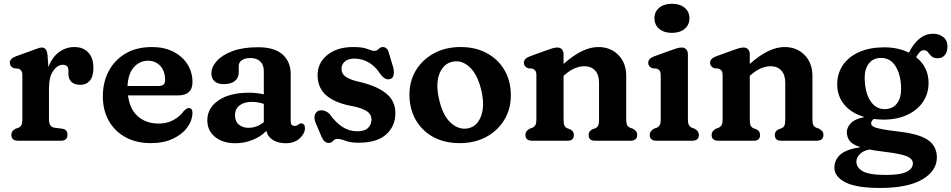

<svg xmlns="http://www.w3.org/2000/svg" viewBox="-20 -730 4935 996"><path d="M226.5 -445 231 -382Q250.5 -433.5 286.5 -459.8Q322.5 -486 366 -486Q411.5 -486 438 -457.8Q464.5 -429.5 464.5 -378Q464.5 -333.5 446.2 -311.8Q428 -290 397.5 -290Q367 -290 351 -305Q335 -320 335 -346V-364Q335 -394 306 -394Q278.5 -394 256.2 -362.8Q234 -331.5 234 -270V-109.5Q234 -71.5 262.5 -67.5L301.5 -62.5Q330 -59 330 -30.5Q330 0 295 0H74Q39 0 39 -30.5Q39 -42 44.8 -49.2Q50.5 -56.5 61.5 -62.5L76 -67.5Q85.5 -71.5 90.8 -80.5Q96 -89.5 96 -109.5V-338Q96 -356 90.5 -363.2Q85 -370.5 75.5 -374L52.5 -376Q31 -384.5 31 -404Q31 -426 61.5 -437.5L147 -468.5Q163.5 -474.5 175.8 -479Q188 -483.5 196.5 -483.5Q209 -483.5 216.5 -474.8Q224 -466 226.5 -445Z M978.5 -304Q978.5 -235 902 -235H644Q653 -163 695.8 -126Q738.5 -89 802.5 -89Q847 -89 880.2 -107.5Q913.5 -126 932.5 -153Q949.5 -170.5 960 -169.5Q978.5 -168.5 978.5 -145Q977.5 -104 950.8 -68Q924 -32 876 -9.8Q828 12.5 763.5 12.5Q687 12.5 631 -18.2Q575 -49 544.2 -103.8Q513.5 -158.5 513.5 -230Q513.5 -303.5 544 -361.2Q574.5 -419 631.5 -452.5Q688.5 -486 768.5 -486Q831.5 -486 878.8 -462Q926 -438 952.2 -396.8Q978.5 -355.5 978.5 -304ZM748.5 -415Q704 -415 674.2 -381Q644.5 -347 641.5 -284H804Q836.5 -284 836.5 -314Q836.5 -361.5 811.5 -388.2Q786.5 -415 748.5 -415Z M1055.5 -106Q1055.5 -170 1113.8 -209.5Q1172 -249 1270 -249Q1313 -249 1348.5 -240.5V-361Q1348.5 -393.5 1330 -411.2Q1311.5 -429 1279 -429Q1250.5 -429 1234.5 -417.5Q1218.5 -406 1218.5 -389V-356Q1218.5 -326 1198.2 -309.8Q1178 -293.5 1141 -293.5Q1109 -293.5 1092.8 -308.5Q1076.5 -323.5 1076.5 -349Q1076.5 -382 1104.2 -413.2Q1132 -444.5 1185.8 -464.8Q1239.5 -485 1318.5 -485Q1404 -485 1446 -447.2Q1488 -409.5 1488 -346V-99.5Q1488 -77 1509 -77Q1515.5 -77 1519.8 -79Q1524 -81 1527.5 -83.5Q1530.5 -86 1533.5 -88Q1536.5 -90 1541 -90Q1562 -90 1562 -65.5Q1562 -37.5 1534.8 -12.2Q1507.5 13 1462 13Q1423 13 1395.5 -4Q1368 -21 1362 -51Q1332 -20.5 1289.5 -3.8Q1247 13 1201.5 13Q1136 13 1095.8 -19.5Q1055.5 -52 1055.5 -106ZM1199 -132.5Q1199 -100.5 1218.8 -83.8Q1238.5 -67 1268.5 -67Q1313 -67 1348.5 -96.5V-191Q1334 -196 1318.5 -198.8Q1303 -201.5 1285.5 -201.5Q1246 -201.5 1222.5 -183Q1199 -164.5 1199 -132.5Z M1818 -426Q1786 -426 1768.8 -410.8Q1751.5 -395.5 1751.5 -373Q1751.5 -347 1773.2 -332.2Q1795 -317.5 1829 -309Q1928.5 -287.5 1979.8 -248Q2031 -208.5 2031 -143.5Q2031 -75.5 1983.2 -32.5Q1935.5 10.5 1838.5 10.5Q1799.5 10.5 1772.8 0.5Q1746 -9.5 1730.5 -9.5Q1716 -9.5 1707.8 1Q1699.5 11.5 1685.5 11.5Q1661 11.5 1647.5 -22L1618 -91Q1607.5 -116.5 1613 -133.5Q1618.5 -150.5 1634 -156Q1648.5 -160.5 1665.2 -154.5Q1682 -148.5 1694 -133.5Q1721 -95 1756 -72Q1791 -49 1833.5 -49Q1871.5 -49 1889.2 -66.2Q1907 -83.5 1907 -110Q1907 -138 1881.8 -153.8Q1856.5 -169.5 1813.5 -178.5Q1723 -193.5 1675.2 -233Q1627.5 -272.5 1627.5 -340Q1627.5 -404 1678.2 -445Q1729 -486 1811.5 -486Q1861 -486 1886 -476Q1911 -466 1920.5 -466Q1934.5 -466 1944.2 -476Q1954 -486 1966.5 -486Q1976 -486 1984.5 -479.2Q1993 -472.5 1997 -456L2019.5 -381.5Q2025 -361 2022.2 -342.5Q2019.5 -324 2002.5 -319.5Q1976.5 -312.5 1950.5 -349.5Q1927 -386 1893 -406Q1859 -426 1818 -426Z M2369.5 -486Q2447.5 -486 2506 -454Q2564.5 -422 2597.2 -365.8Q2630 -309.5 2630 -235.5Q2630 -164.5 2596.2 -108.5Q2562.5 -52.5 2502.8 -20Q2443 12.5 2364.5 12.5Q2286.5 12.5 2228 -19.2Q2169.5 -51 2136.8 -108Q2104 -165 2104 -240Q2104 -309.5 2137.5 -365Q2171 -420.5 2230.8 -453.2Q2290.5 -486 2369.5 -486ZM2409 -64.5Q2455 -74 2475.2 -126.8Q2495.5 -179.5 2477.5 -258.5Q2458.5 -342 2417.2 -381Q2376 -420 2328 -410Q2281.5 -400.5 2260.2 -349Q2239 -297.5 2257.5 -216Q2276 -131.5 2318.2 -93Q2360.5 -54.5 2409 -64.5Z M2903.5 -448.5V-398.5Q2956.5 -445 3000.5 -465.5Q3044.5 -486 3083.5 -486Q3147.5 -486 3188 -444.5Q3228.5 -403 3228.5 -336V-109.5Q3228.5 -89 3233.8 -80.2Q3239 -71.5 3248.5 -67.5L3262.5 -62.5Q3273.5 -56.5 3279.5 -49.2Q3285.5 -42 3285.5 -30.5Q3285.5 0 3250.5 0H3065.5Q3033.5 0 3033.5 -30.5Q3033.5 -49 3052.5 -59L3068 -64.5Q3078 -69 3082.8 -78.2Q3087.5 -87.5 3087.5 -109.5V-301Q3087.5 -342.5 3066.8 -364.5Q3046 -386.5 3011 -386.5Q2988 -386.5 2961.8 -375.8Q2935.5 -365 2907.5 -340L2903.5 -337V-109.5Q2903.5 -87.5 2908.2 -78.2Q2913 -69 2923 -64.5L2938 -59Q2957 -49 2957 -30.5Q2957 0 2925 0H2740.5Q2705.5 0 2705.5 -30.5Q2705.5 -50.5 2728 -62.5L2742.5 -67.5Q2752 -72 2757.2 -80.8Q2762.5 -89.5 2762.5 -109.5V-338Q2762.5 -356 2757 -363.2Q2751.5 -370.5 2742 -374L2719 -376Q2697.5 -385 2697.5 -404Q2697.5 -426 2728 -437.5L2813.5 -468.5Q2832 -475 2845.2 -479.2Q2858.5 -483.5 2871.5 -483.5Q2886.5 -483.5 2895 -473.8Q2903.5 -464 2903.5 -448.5Z M3465.5 -559.5Q3424.5 -559.5 3399.8 -580.2Q3375 -601 3375 -635.5Q3375 -669.5 3399.8 -690Q3424.5 -710.5 3465.5 -710.5Q3506.5 -710.5 3531.5 -690Q3556.5 -669.5 3556.5 -635.5Q3556.5 -601 3531.5 -580.2Q3506.5 -559.5 3465.5 -559.5ZM3548.5 -448.5V-109.5Q3548.5 -89.5 3554 -80.8Q3559.5 -72 3568.5 -67.5L3583 -62.5Q3605.5 -50.5 3605.5 -30.5Q3605.5 0 3570.5 0H3385.5Q3350.5 0 3350.5 -30.5Q3350.5 -50.5 3373 -62.5L3387.5 -67.5Q3397 -72 3402.2 -80.8Q3407.5 -89.5 3407.5 -109.5V-338Q3407.5 -356 3402 -363.2Q3396.5 -370.5 3387 -374L3364 -376Q3342.5 -385 3342.5 -404Q3342.5 -426 3373 -437.5L3458.5 -468.5Q3477 -475 3490.2 -479.2Q3503.5 -483.5 3516.5 -483.5Q3531.5 -483.5 3540 -473.8Q3548.5 -464 3548.5 -448.5Z M3869.5 -448.5V-398.5Q3922.5 -445 3966.5 -465.5Q4010.5 -486 4049.5 -486Q4113.5 -486 4154 -444.5Q4194.5 -403 4194.5 -336V-109.5Q4194.5 -89 4199.8 -80.2Q4205 -71.5 4214.5 -67.5L4228.5 -62.5Q4239.5 -56.5 4245.5 -49.2Q4251.5 -42 4251.5 -30.5Q4251.5 0 4216.5 0H4031.5Q3999.5 0 3999.5 -30.5Q3999.5 -49 4018.5 -59L4034 -64.5Q4044 -69 4048.8 -78.2Q4053.5 -87.5 4053.5 -109.5V-301Q4053.5 -342.5 4032.8 -364.5Q4012 -386.5 3977 -386.5Q3954 -386.5 3927.8 -375.8Q3901.5 -365 3873.5 -340L3869.5 -337V-109.5Q3869.5 -87.5 3874.2 -78.2Q3879 -69 3889 -64.5L3904 -59Q3923 -49 3923 -30.5Q3923 0 3891 0H3706.5Q3671.5 0 3671.5 -30.5Q3671.5 -50.5 3694 -62.5L3708.5 -67.5Q3718 -72 3723.2 -80.8Q3728.5 -89.5 3728.5 -109.5V-338Q3728.5 -356 3723 -363.2Q3717.5 -370.5 3708 -374L3685 -376Q3663.5 -385 3663.5 -404Q3663.5 -426 3694 -437.5L3779.5 -468.5Q3798 -475 3811.2 -479.2Q3824.5 -483.5 3837.5 -483.5Q3852.5 -483.5 3861 -473.8Q3869.5 -464 3869.5 -448.5Z M4645 -47Q4749.5 -35 4794.8 -3Q4840 29 4840 87Q4840 156 4764.8 200.5Q4689.5 245 4545.5 245Q4422.5 245 4365.5 215.8Q4308.5 186.5 4308.5 140Q4308.5 99.5 4339.2 72Q4370 44.5 4443.5 33.5Q4401 19.5 4387 0Q4373 -19.5 4373 -45Q4373 -68 4392.8 -90Q4412.5 -112 4464.5 -123Q4397 -142.5 4360 -187Q4323 -231.5 4323 -291.5Q4323 -349.5 4353 -393Q4383 -436.5 4438 -460.5Q4493 -484.5 4567 -484.5Q4604.5 -484.5 4636.8 -477.2Q4669 -470 4695 -457Q4744.5 -555 4820.5 -555Q4851.5 -555 4873.2 -537.8Q4895 -520.5 4895 -489.5Q4895 -461.5 4881.8 -444.8Q4868.5 -428 4844.5 -428Q4822.5 -428 4812 -438.2Q4801.5 -448.5 4793.8 -459Q4786 -469.5 4772.5 -469.5Q4760.5 -469.5 4751.5 -460.2Q4742.5 -451 4732.5 -433.5Q4797 -381.5 4797 -300Q4797 -243.5 4767.2 -200.5Q4737.5 -157.5 4685 -133.5Q4632.5 -109.5 4564 -109.5Q4537.5 -109.5 4513 -113Q4499 -102 4499 -90.5Q4499 -80 4511 -73Q4523 -66 4554.8 -60Q4586.5 -54 4645 -47ZM4551 -429.5Q4509 -429.5 4486.8 -400Q4464.5 -370.5 4465.5 -324.5Q4467 -249 4495 -206.5Q4523 -164 4568.5 -164Q4611 -164 4633.2 -193.5Q4655.5 -223 4654.5 -274Q4653 -343 4625.8 -386.2Q4598.5 -429.5 4551 -429.5ZM4422.5 108.5Q4422.5 139 4455.2 158.2Q4488 177.5 4576 177.5Q4651 177.5 4683.2 161.2Q4715.5 145 4715.5 117.5Q4715.5 93.5 4683.2 80.2Q4651 67 4565 57Q4522 52 4490.5 45.5Q4457.5 51.5 4440 69.8Q4422.5 88 4422.5 108.5Z"/></svg>

Font: Fraunces 9pt S100 SemiBold
Style: Regular
Weight: 600
Version: Version 1.000; ttfautohint (v1.8.3)